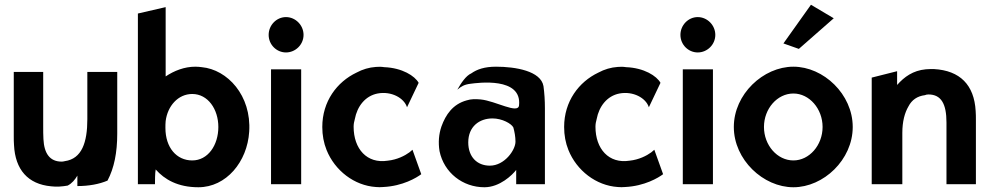

<svg xmlns="http://www.w3.org/2000/svg" viewBox="-20 -776 4179 809"><path d="M38 -473V-203C38 -190 38 -177 39 -165C44 -61 98 0 195 9C218 12 242 10 265 6C283 -3 296 -19 306 -36V8C354 8 398 0 433 -15C461 -68 474 -133 474 -213V-473H348V-274C348 -176 325 -107 253 -97C249 -96 245 -95 240 -95C190 -95 166 -129 163 -190C162 -207 162 -225 162 -243V-473Z M816 13C933 13 1022 -94 1030 -221C1040 -374 938 -483 830 -493C822 -494 813 -495 803 -495C757 -495 714 -478 678 -454V-746L561 -719V0H633C633 -12 633 -47 636 -62C673 -20 729 13 816 13ZM677 -237C677 -247 677 -256 678 -266C686 -329 730 -380 790 -380C856 -380 900 -316 900 -241C900 -164 856 -100 790 -100C724 -100 677 -154 677 -237Z M1112 -629C1112 -588 1145 -555 1185 -555C1225 -555 1259 -588 1259 -629C1259 -670 1225 -704 1185 -704C1145 -704 1112 -670 1112 -629ZM1249 0V-484H1122V0Z M1695 -324 1744 -427C1728 -456 1675 -490 1599 -493C1587 -495 1575 -495 1564 -494C1535 -492 1508 -484 1482 -470C1400 -431 1338 -349 1338 -241C1338 -206 1344 -174 1356 -144C1391 -57 1473 6 1564 12C1574 13 1585 13 1595 12C1677 8 1735 -27 1755 -42L1718 -145C1714 -142 1710 -138 1705 -134C1686 -120 1653 -103 1614 -99C1526 -85 1470 -149 1470 -242C1470 -253 1472 -264 1475 -274C1485 -328 1519 -372 1571 -382C1629 -393 1683 -363 1695 -324Z M1966 -467C1943 -457 1922 -425 1907 -398C1923 -412 1937 -420 1962 -423C1992 -427 2180 -453 2167 -332C2163 -294 2068 -351 2005 -357C1983 -359 1965 -359 1946 -353C1888 -337 1858 -293 1840 -243C1829 -211 1826 -176 1832 -139C1851 -48 1930 13 2021 13C2086 13 2139 -39 2155 -60V0H2276V-320C2276 -353 2274 -383 2270 -413C2259 -477 2152 -495 2070 -495C2022 -495 1990 -484 1966 -467ZM2044 -78C1990 -78 1953 -115 1953 -176C1953 -243 2000 -277 2055 -277C2096 -277 2135 -255 2143 -239C2148 -221 2152 -200 2152 -179C2152 -144 2106 -78 2044 -78Z M2714 -324 2763 -427C2747 -456 2694 -490 2618 -493C2606 -495 2594 -495 2583 -494C2554 -492 2527 -484 2501 -470C2419 -431 2357 -349 2357 -241C2357 -206 2363 -174 2375 -144C2410 -57 2492 6 2583 12C2593 13 2604 13 2614 12C2696 8 2754 -27 2774 -42L2737 -145C2733 -142 2729 -138 2724 -134C2705 -120 2672 -103 2633 -99C2545 -85 2489 -149 2489 -242C2489 -253 2491 -264 2494 -274C2504 -328 2538 -372 2590 -382C2648 -393 2702 -363 2714 -324Z M2847 -629C2847 -588 2880 -555 2920 -555C2960 -555 2994 -588 2994 -629C2994 -670 2960 -704 2920 -704C2880 -704 2847 -670 2847 -629ZM2984 0V-484H2857V0Z M3281 -593 3346 -570 3493 -699 3397 -756ZM3199 -241C3199 -318 3255 -382 3323 -382C3390 -382 3446 -318 3446 -241C3446 -164 3390 -100 3323 -100C3255 -100 3199 -164 3199 -241ZM3072 -241C3072 -103 3196 13 3323 13C3450 13 3573 -103 3573 -241C3573 -379 3450 -495 3323 -495C3196 -495 3072 -379 3072 -241Z M4092 0V-270C4092 -283 4092 -295 4091 -308C4085 -418 4025 -479 3915 -485C3904 -485 3892 -485 3881 -484C3827 -479 3790 -452 3760 -418V-476L3653 -449V0H3782V-216C3782 -264 3792 -301 3808 -328C3822 -355 3845 -371 3877 -375C3881 -377 3887 -378 3892 -378C3946 -378 3968 -338 3968 -260V0Z"/></svg>

Font: Bluebird
Style: Nrw
Weight: 400
Designer: Jasper
Foundry: Cannot Into Space Fonts
Version: Version 0.98